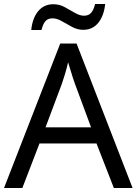

<svg xmlns="http://www.w3.org/2000/svg" viewBox="-20 -933 679 953"><path d="M545 0 459 -221H176L91 0H0L279 -717H360L638 0ZM352 -517Q349 -525 342 -546Q335 -567 328.5 -589.5Q322 -612 318 -624Q311 -593 302 -563.5Q293 -534 287 -517L206 -301H432ZM135 -784Q141 -843 169.5 -877.5Q198 -912 245 -912Q275 -912 301.5 -897.5Q328 -883 352 -869Q376 -855 397 -855Q420 -855 432.5 -869.5Q445 -884 452 -913H502Q496 -855 468 -820Q440 -785 393 -785Q365 -785 338.5 -799Q312 -813 287.5 -827.5Q263 -842 241 -842Q217 -842 205 -827.5Q193 -813 186 -784Z"/></svg>

Font: Noto Sans Tamil Supplement
Style: Regular
Weight: 400
Designer: Ek Type
Foundry: Ek Type
Version: Version 2.001; ttfautohint (v1.8.4.7-5d5b)